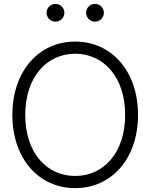

<svg xmlns="http://www.w3.org/2000/svg" viewBox="-20 -950 768 980"><path d="M363.8 10.3C552.2 10.3 684.6 -143.6 684.6 -363.3C684.6 -583.5 552.2 -737.8 363.8 -737.8C175.3 -737.8 43 -583.5 43 -363.3C43 -144 175.3 10.3 363.8 10.3ZM363.8 -51.8C219.7 -51.8 108.9 -168.5 108.9 -363.3C108.9 -559.6 220.7 -675.8 363.8 -675.8C506.8 -675.8 618.7 -559.1 618.7 -363.3C618.7 -168 506.8 -51.8 363.8 -51.8ZM464.8 -839.4C489.7 -839.4 510.3 -859.9 510.3 -884.8C510.3 -909.7 489.7 -930.2 464.8 -930.2C439.9 -930.2 419.4 -909.7 419.4 -884.8C419.4 -859.9 439.9 -839.4 464.8 -839.4ZM263.2 -839.4C288.1 -839.4 308.6 -859.9 308.6 -884.8C308.6 -909.7 288.1 -930.2 263.2 -930.2C237.8 -930.2 217.8 -909.7 217.8 -884.8C217.8 -859.9 237.8 -839.4 263.2 -839.4Z"/></svg>

Font: Raveo Display Display Light
Style: Regular
Weight: 300
Designer: Jakub Foglar, Rasmus Andersson (Inter)
Foundry: Jakubfoglar.com
Version: Version 1.100;Glyphs 3.2.3 (3260)